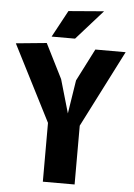

<svg xmlns="http://www.w3.org/2000/svg" viewBox="-73 -1010 735 1057"><g transform="rotate(5 295.0 -482.0)"><path d="M255.5 -571.5 309 -386.5 338 -571.5 429 -750H596.5L380 -325V0H204.5V-325L-10 -746L159.5 -762.5ZM263 -948 458.5 -964 312.5 -800H183Z"/></g></svg>

Font: B612
Style: Bold
Weight: 700
Designer: Nicolas Chauveau, Thomas Paillot, Jonathan Favre-Lamarine, Jean-Luc Vinot
Foundry: AIRBUS
Version: Version 1.008